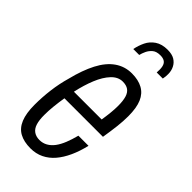

<svg xmlns="http://www.w3.org/2000/svg" viewBox="-232 -778 846 846"><g transform="rotate(45 190.5 -355.5)"><path d="M150 12Q109 12 81.5 -3Q54 -18 40.5 -51Q27 -84 27 -137Q27 -184 33 -231.5Q39 -279 52 -324Q69 -393 94 -441Q119 -489 154 -513.5Q189 -538 233 -538Q273 -538 300.5 -523Q328 -508 341.5 -476.5Q355 -445 355 -393Q355 -362 351 -327.5Q347 -293 340 -250H100Q95 -219 92 -190Q89 -161 89 -135Q89 -103 95.5 -82.5Q102 -62 116.5 -52Q131 -42 152 -42Q172 -42 189 -51.5Q206 -61 219 -78.5Q232 -96 242 -121Q252 -146 260 -177H323Q313 -134 297 -99Q281 -64 260 -39.5Q239 -15 211.5 -1.5Q184 12 150 12ZM109 -300H282Q286 -325 288.5 -349Q291 -373 291 -393Q291 -425 285 -445Q279 -465 265.5 -474.5Q252 -484 230 -484Q201 -484 177.5 -459Q154 -434 137 -392.5Q120 -351 109 -300ZM270 -723Q298 -723 314.5 -713Q331 -703 339.5 -686Q348 -669 348 -649Q348 -642 347.5 -634.5Q347 -627 345 -618H307Q309 -641 305.5 -655.5Q302 -670 292 -676.5Q282 -683 265 -683Q241 -683 228 -672Q215 -661 208 -646Q201 -631 198 -618H161Q166 -644 177.5 -668Q189 -692 212 -707.5Q235 -723 270 -723Z"/></g></svg>

Font: Archivo ExtraCondensed Light
Style: Italic
Weight: 300
Width: 2
Italic angle: -10°
Designer: Hector Gatti
Foundry: Omnibus-Type
Version: Version 2.001